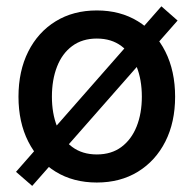

<svg xmlns="http://www.w3.org/2000/svg" viewBox="-20 -572 619 614"><path d="M289.6 11.7Q214.4 11.7 158 -22.9Q101.6 -57.6 70.3 -119.4Q39.1 -181.2 39.1 -262.7Q39.1 -344.7 70.3 -407Q101.6 -469.2 158 -503.9Q214.4 -538.6 289.6 -538.6Q364.7 -538.6 421.1 -503.9Q477.5 -469.2 508.8 -407Q540 -344.7 540 -262.7Q540 -181.2 508.8 -119.4Q477.5 -57.6 421.1 -22.9Q364.7 11.7 289.6 11.7ZM289.6 -78.1Q336.4 -78.1 368.4 -102.1Q400.4 -126 417 -167.7Q433.6 -209.5 433.6 -262.7Q433.6 -316.9 417 -358.6Q400.4 -400.4 368.4 -424.6Q336.4 -448.7 289.6 -448.7Q243.2 -448.7 210.9 -424.8Q178.7 -400.9 162.4 -358.9Q146 -316.9 146 -262.7Q146 -209.5 162.4 -167.7Q178.7 -126 210.9 -102.1Q243.2 -78.1 289.6 -78.1ZM83 22.5 31.2 -22.5 496.1 -551.8 547.9 -506.3Z"/></svg>

Font: Inter 24pt Medium
Style: Regular
Weight: 500
Designer: Rasmus Andersson
Foundry: rsms
Version: Version 4.001;git-66647c0bb